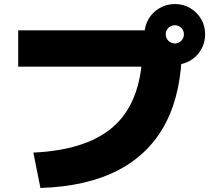

<svg xmlns="http://www.w3.org/2000/svg" viewBox="-20 -875 1040 950"><path d="M145 -120Q423 -133 554 -260.5Q685 -388 685 -645L780 -545H70V-725H790V-645H880Q880 -422 801 -268.5Q722 -115 566 -33.5Q410 48 180 55ZM845 -555Q804 -555 769.5 -575Q735 -595 715 -629.5Q695 -664 695 -705Q695 -747 715 -781Q735 -815 769.5 -835Q804 -855 845 -855Q887 -855 921 -835Q955 -815 975 -781Q995 -747 995 -705Q995 -664 975 -629.5Q955 -595 921 -575Q887 -555 845 -555ZM845 -660Q864 -660 877 -673.5Q890 -687 890 -705Q890 -724 877 -737Q864 -750 845 -750Q826 -750 813 -737Q800 -724 800 -705Q800 -686 813.5 -673Q827 -660 845 -660Z"/></svg>

Font: M PLUS 2 Black
Style: Regular
Weight: 900
Designer: Coji Morishita
Foundry: UNDERFOREST DESIGN
Version: Version 1.001